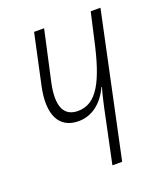

<svg xmlns="http://www.w3.org/2000/svg" viewBox="-105 -597 559 666"><g transform="rotate(-20 174.0 -264.0)"><path d="M196 0H232L344 -528H308L286 -431C255 -289 219 -218 149 -218C95 -218 78 -262 95 -342L136 -528H99L59 -342C38 -244 66 -184 139 -184C189 -184 229 -216 253 -268H255C248 -245 243 -222 238 -200Z"/></g></svg>

Font: Noto Sans ExtraCondensed ExtraLight
Style: Italic
Weight: 200
Width: 2
Italic angle: -12°
Designer: Monotype Design Team
Foundry: Monotype Imaging Inc.
Version: Version 2.013